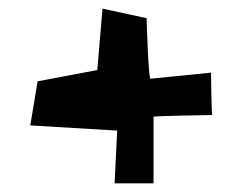

<svg xmlns="http://www.w3.org/2000/svg" viewBox="-20 -620 561 444"><path d="M50 -330 251 -318 245 -196H335V-350C335 -352 471 -354 471 -354C469 -354 468 -452 468 -452L328 -438C323 -438 319 -578 319 -578L217 -600C217 -599 205 -458 205 -458L67 -432Z"/></svg>

Font: Getaway
Style: Regular
Weight: 400
Version: Version 0.1